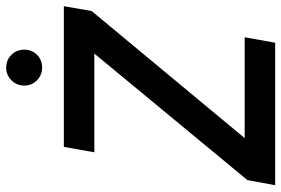

<svg xmlns="http://www.w3.org/2000/svg" viewBox="-168 -764 931 636"><g transform="rotate(-90 298.0 -445.5)"><path d="M3 0 20 -92 439 -599H112L130 -700H596L580 -608L159 -101H493L475 0ZM393 -772Q368 -772 350.5 -789Q333 -806 333 -831Q333 -856 350.5 -873.5Q368 -891 392 -891Q418 -891 435 -873.5Q452 -856 452 -831Q452 -806 435 -789Q418 -772 393 -772Z"/></g></svg>

Font: DM Sans SemiBold
Style: Italic
Weight: 600
Italic angle: -10°
Designer: Colophon Foundry, Jonny Pinhorn
Foundry: Colophon Foundry
Version: Version 4.004;gftools[0.9.30]